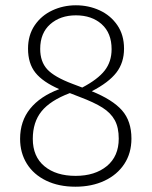

<svg xmlns="http://www.w3.org/2000/svg" viewBox="-20 -695 573 726"><path d="M477 -171Q477 -116 450 -75Q423 -34 375 -11.5Q327 11 265 11Q202 11 154.5 -12Q107 -35 81.5 -76Q56 -117 56 -170Q56 -237 94 -284Q132 -331 204 -358Q142 -385 114 -420Q86 -455 86 -511Q86 -562 111 -599Q136 -636 177.5 -655.5Q219 -675 267 -675Q315 -675 356.5 -656Q398 -637 423.5 -600Q449 -563 449 -511Q449 -458 420 -420.5Q391 -383 327 -350Q406 -318 441.5 -277.5Q477 -237 477 -171ZM254 -378 291 -364Q350 -395 376 -428.5Q402 -462 402 -509Q402 -570 364.5 -603.5Q327 -637 267 -637Q208 -637 170 -603.5Q132 -570 132 -510Q132 -462 158.5 -433Q185 -404 254 -378ZM429 -171Q429 -213 414 -240.5Q399 -268 367.5 -288Q336 -308 280 -329L244 -343Q170 -315 137 -274Q104 -233 104 -170Q104 -103 148 -66.5Q192 -30 266 -30Q339 -30 384 -67Q429 -104 429 -171Z"/></svg>

Font: FiraGO ExtraLight
Style: Regular
Weight: 200
Designer: bBox Type
Foundry: bBox Type GmbH
Version: Version 1.001